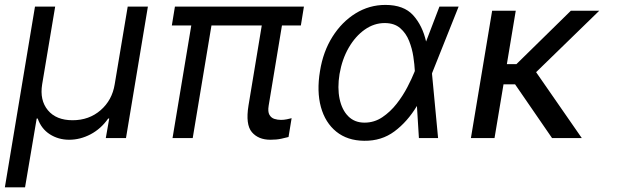

<svg xmlns="http://www.w3.org/2000/svg" viewBox="-23 -573 2566 797"><path d="M-2.8 204.5 122.2 -545.5H206L152 -223Q141.3 -157 175.8 -115.4Q210.2 -73.9 278.4 -73.9Q346.6 -73.9 394.5 -115.4Q442.5 -157 453.1 -223L507.1 -545.5H590.9L500 0H416.2L430.4 -81H426.1Q396.3 -38.4 353.2 -15.6Q310 7.1 264.2 7.1Q219.5 7.1 183.9 -15.6Q148.4 -38.4 133.5 -81H129.3L81 204.5Z M1238.6 -545.5 1225.9 -467.3H1147.4L1092.3 -134.9Q1088.1 -109.4 1095.3 -96.6Q1102.6 -83.8 1115.9 -79.5Q1129.3 -75.3 1143.5 -75.3Q1155.2 -75.3 1167.6 -77.8Q1180 -80.3 1187.5 -82.4L1174.7 -4.3Q1163 -1.1 1144 3Q1125 7.1 1099.4 7.1Q1049.4 7.1 1022.5 -24.5Q995.7 -56.1 1008.5 -134.9L1063.6 -467.3H854.8L777 0H693.2L771 -467.3H690.3L703.1 -545.5Z M1488.6 11.4Q1419 10.7 1373 -26.5Q1327.1 -63.6 1309.1 -128.7Q1291.2 -193.9 1305.4 -278.4Q1318.2 -358.7 1357.1 -420.5Q1396 -482.2 1452.9 -517.4Q1509.9 -552.6 1576.7 -552.6Q1653.4 -552.6 1692.1 -509.6Q1730.8 -466.6 1745.7 -400.6L1801.1 -545.5H1880.7L1771.3 -271.3L1770.2 -267.4L1795.5 0H1715.9L1707.7 -133.2Q1668.3 -67.8 1614.5 -27.7Q1560.7 12.4 1488.6 11.4ZM1698.9 -278.1V-279.8Q1697.8 -304.3 1692.8 -337.7Q1687.9 -371.1 1675.2 -403.1Q1662.6 -435 1638.3 -456.1Q1614 -477.3 1573.9 -477.3Q1529.8 -477.3 1491.1 -450.1Q1452.4 -422.9 1424.7 -375.2Q1397 -327.4 1386.4 -265.6Q1377.1 -208.1 1386.7 -162.5Q1396.3 -116.8 1422.6 -90.4Q1448.9 -63.9 1490.1 -63.9Q1530.5 -63.9 1563.9 -86.3Q1597.3 -108.7 1623.6 -142.4Q1649.9 -176.1 1668.3 -211.8Q1686.8 -247.5 1697.4 -274.1Z M2117.9 -528.4 2081 -306.8H2120.7L2346.6 -528.4H2464.5L2202.4 -273.4L2392 0H2268.5L2115.1 -223H2067.1L2029.8 0H1931.8L2019.9 -528.4Z"/></svg>

Font: Inter UI
Style: Italic
Weight: 400
Italic angle: -9.39999°
Designer: Rasmus Andersson
Foundry: rsms
Version: 3.2;8d6f07862